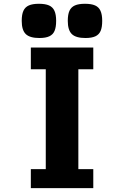

<svg xmlns="http://www.w3.org/2000/svg" viewBox="-20 -970 640 990"><path d="M139 -98H216V-613H139V-725H461V-613H384V-98H461V0H139ZM92 -862.5Q92 -895.5 100.8 -914.5Q109.5 -933.5 128.8 -942Q148 -950.5 180.5 -950.5Q213.5 -950.5 232.8 -942Q252 -933.5 260.8 -914.2Q269.5 -895 269.5 -862.5Q269.5 -829.5 261.2 -810.5Q253 -791.5 234.2 -782.8Q215.5 -774 183 -774Q134 -774 113 -794.2Q92 -814.5 92 -862.5ZM329.5 -862.5Q329.5 -895.5 338.2 -914.5Q347 -933.5 366.2 -942Q385.5 -950.5 418 -950.5Q451 -950.5 470.2 -942Q489.5 -933.5 498.2 -914.2Q507 -895 507 -862.5Q507 -829.5 498.8 -810.5Q490.5 -791.5 471.8 -782.8Q453 -774 420.5 -774Q371.5 -774 350.5 -794.2Q329.5 -814.5 329.5 -862.5Z"/></svg>

Font: JuliaMono Black
Style: Regular
Weight: 900
Monospace: yes
Designer: cormullion
Foundry: corm
Version: Version 0.054; ttfautohint (v1.8.4)